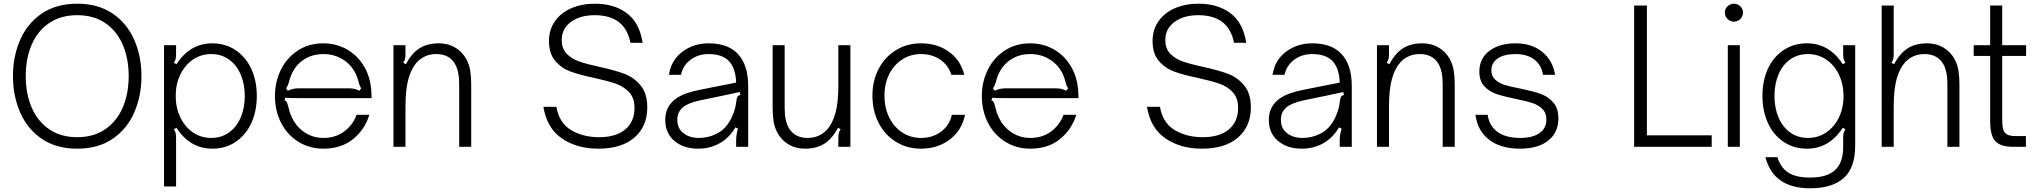

<svg xmlns="http://www.w3.org/2000/svg" viewBox="-20 -793 10999 1037"><path d="M50 -382Q50 -489 89 -578Q128 -667 206 -720Q284 -773 397 -773Q510 -773 588 -720Q666 -667 705 -578Q744 -489 744 -382Q744 -275 705 -185.5Q666 -96 588 -43Q510 10 397 10Q284 10 206 -43Q128 -96 89 -185.5Q50 -275 50 -382ZM675 -382Q675 -477 643 -551.5Q611 -626 548.5 -668.5Q486 -711 397 -711Q308 -711 245.5 -668.5Q183 -626 151 -551.5Q119 -477 119 -382Q119 -287 151 -212.5Q183 -138 245.5 -95Q308 -52 397 -52Q486 -52 548.5 -95Q611 -138 643 -212.5Q675 -287 675 -382Z M1367 -275Q1367 -192 1337 -127.5Q1307 -63 1252.5 -26.5Q1198 10 1127 10Q1006 10 933 -103L919 -95Q926 -84 928.5 -74Q931 -64 931 -48V214H866V-549H931V-501Q931 -485 928.5 -475Q926 -465 919 -454L933 -446Q1006 -559 1127 -559Q1197 -559 1252 -522.5Q1307 -486 1337 -421.5Q1367 -357 1367 -275ZM929 -275Q929 -211 954 -159Q979 -107 1022.5 -77.5Q1066 -48 1121 -48Q1176 -48 1217 -77.5Q1258 -107 1280 -158.5Q1302 -210 1302 -275Q1302 -339 1280 -390.5Q1258 -442 1217 -471.5Q1176 -501 1121 -501Q1066 -501 1022.5 -471.5Q979 -442 954 -390.5Q929 -339 929 -275Z M1465 -274Q1465 -351 1497 -416Q1529 -481 1588.5 -520Q1648 -559 1726 -559Q1795 -559 1852.5 -527Q1910 -495 1946 -435Q1982 -375 1986 -293Q1987 -284 1987 -263H1603Q1546 -263 1521 -265L1517 -250Q1526 -248 1529.5 -240.5Q1533 -233 1537 -217Q1542 -196 1545 -187Q1567 -122 1615.5 -85Q1664 -48 1727 -48Q1792 -48 1839 -83Q1886 -118 1906 -173H1975Q1950 -92 1886 -41Q1822 10 1727 10Q1652 10 1592 -27Q1532 -64 1498.5 -129Q1465 -194 1465 -274ZM1534 -303Q1554 -312 1568.5 -314Q1583 -316 1603 -316H1858Q1876 -316 1889 -314Q1902 -312 1921 -303L1931 -317Q1923 -325 1918 -347Q1911 -372 1906 -384Q1883 -439 1835 -470Q1787 -501 1727 -501Q1667 -501 1621.5 -471.5Q1576 -442 1553 -388Q1547 -375 1540 -348Q1537 -338 1533.5 -330Q1530 -322 1525 -317Z M2105 0V-549H2170V-501Q2170 -485 2167.5 -475Q2165 -465 2158 -454L2172 -446Q2203 -505 2245.5 -532Q2288 -559 2350 -559Q2400 -559 2438 -536.5Q2476 -514 2498 -475Q2515 -444 2520 -409.5Q2525 -375 2525 -337V0H2460V-340Q2460 -411 2436 -450Q2405 -501 2336 -501Q2273 -501 2231 -456Q2201 -422 2185.5 -365.5Q2170 -309 2170 -217V0Z M2915 -216H2985Q3000 -129 3064.5 -90.5Q3129 -52 3216 -52Q3307 -52 3357 -94Q3407 -136 3407 -210Q3407 -264 3378 -295Q3349 -326 3306 -341Q3263 -356 3190 -372Q3109 -389 3060.5 -407Q3012 -425 2978.5 -464.5Q2945 -504 2945 -572Q2945 -632 2977 -678Q3009 -724 3065.5 -748.5Q3122 -773 3193 -773Q3298 -773 3366 -721.5Q3434 -670 3451 -562H3385Q3356 -711 3192 -711Q3113 -711 3063.5 -674.5Q3014 -638 3014 -577Q3014 -530 3041 -502.5Q3068 -475 3108 -461Q3148 -447 3217 -432Q3300 -414 3352 -394.5Q3404 -375 3440 -331.5Q3476 -288 3476 -213Q3476 -111 3407 -50.5Q3338 10 3211 10Q3095 10 3014 -46Q2933 -102 2915 -216Z M3573 -146Q3573 -219 3632 -261Q3658 -279 3689.5 -289.5Q3721 -300 3760 -308L3956 -347Q3953 -423 3919 -461Q3883 -501 3807 -501Q3751 -501 3709.5 -470Q3668 -439 3658 -389H3593Q3605 -468 3665.5 -513.5Q3726 -559 3808 -559Q3911 -559 3965 -502Q4021 -443 4021 -328V0H3956V-38Q3956 -65 3966 -98L3952 -105Q3921 -51 3870 -21Q3817 10 3750 10Q3673 10 3623 -31.5Q3573 -73 3573 -146ZM3849 -70Q3903 -96 3933 -161Q3950 -200 3953.5 -224.5Q3957 -249 3958 -254Q3960 -266 3964 -272Q3968 -278 3979 -280L3975 -296Q3941 -288 3882 -276L3761 -251Q3697 -237 3669 -214Q3638 -188 3638 -146Q3638 -100 3671 -74Q3704 -48 3755 -48Q3805 -48 3849 -70Z M4180 -74Q4163 -105 4158 -139.5Q4153 -174 4153 -212V-549H4218V-209Q4218 -138 4242 -99Q4274 -48 4342 -48Q4405 -48 4447 -93Q4477 -127 4492.5 -183.5Q4508 -240 4508 -332V-549H4573V0H4508V-48Q4508 -64 4510.5 -74Q4513 -84 4520 -95L4506 -103Q4475 -44 4432.5 -17Q4390 10 4328 10Q4278 10 4240 -12.5Q4202 -35 4180 -74Z M4692 -277Q4692 -357 4725.5 -421Q4759 -485 4819 -522Q4879 -559 4954 -559Q5043 -559 5106 -513Q5169 -467 5188 -389H5118Q5103 -440 5058.5 -470.5Q5014 -501 4954 -501Q4898 -501 4853 -472Q4808 -443 4782.5 -392Q4757 -341 4757 -277Q4757 -211 4782.5 -159Q4808 -107 4853 -77.5Q4898 -48 4954 -48Q5018 -48 5063.5 -82.5Q5109 -117 5121 -173H5192Q5175 -89 5110 -39.5Q5045 10 4954 10Q4879 10 4819 -27Q4759 -64 4725.5 -129.5Q4692 -195 4692 -277Z M5283 -274Q5283 -351 5315 -416Q5347 -481 5406.5 -520Q5466 -559 5544 -559Q5613 -559 5670.5 -527Q5728 -495 5764 -435Q5800 -375 5804 -293Q5805 -284 5805 -263H5421Q5364 -263 5339 -265L5335 -250Q5344 -248 5347.5 -240.5Q5351 -233 5355 -217Q5360 -196 5363 -187Q5385 -122 5433.5 -85Q5482 -48 5545 -48Q5610 -48 5657 -83Q5704 -118 5724 -173H5793Q5768 -92 5704 -41Q5640 10 5545 10Q5470 10 5410 -27Q5350 -64 5316.5 -129Q5283 -194 5283 -274ZM5352 -303Q5372 -312 5386.5 -314Q5401 -316 5421 -316H5676Q5694 -316 5707 -314Q5720 -312 5739 -303L5749 -317Q5741 -325 5736 -347Q5729 -372 5724 -384Q5701 -439 5653 -470Q5605 -501 5545 -501Q5485 -501 5439.5 -471.5Q5394 -442 5371 -388Q5365 -375 5358 -348Q5355 -338 5351.5 -330Q5348 -322 5343 -317Z M6175 -216H6245Q6260 -129 6324.5 -90.5Q6389 -52 6476 -52Q6567 -52 6617 -94Q6667 -136 6667 -210Q6667 -264 6638 -295Q6609 -326 6566 -341Q6523 -356 6450 -372Q6369 -389 6320.5 -407Q6272 -425 6238.5 -464.5Q6205 -504 6205 -572Q6205 -632 6237 -678Q6269 -724 6325.5 -748.5Q6382 -773 6453 -773Q6558 -773 6626 -721.5Q6694 -670 6711 -562H6645Q6616 -711 6452 -711Q6373 -711 6323.5 -674.5Q6274 -638 6274 -577Q6274 -530 6301 -502.5Q6328 -475 6368 -461Q6408 -447 6477 -432Q6560 -414 6612 -394.5Q6664 -375 6700 -331.5Q6736 -288 6736 -213Q6736 -111 6667 -50.5Q6598 10 6471 10Q6355 10 6274 -46Q6193 -102 6175 -216Z M6833 -146Q6833 -219 6892 -261Q6918 -279 6949.5 -289.5Q6981 -300 7020 -308L7216 -347Q7213 -423 7179 -461Q7143 -501 7067 -501Q7011 -501 6969.5 -470Q6928 -439 6918 -389H6853Q6865 -468 6925.5 -513.5Q6986 -559 7068 -559Q7171 -559 7225 -502Q7281 -443 7281 -328V0H7216V-38Q7216 -65 7226 -98L7212 -105Q7181 -51 7130 -21Q7077 10 7010 10Q6933 10 6883 -31.5Q6833 -73 6833 -146ZM7109 -70Q7163 -96 7193 -161Q7210 -200 7213.5 -224.5Q7217 -249 7218 -254Q7220 -266 7224 -272Q7228 -278 7239 -280L7235 -296Q7201 -288 7142 -276L7021 -251Q6957 -237 6929 -214Q6898 -188 6898 -146Q6898 -100 6931 -74Q6964 -48 7015 -48Q7065 -48 7109 -70Z M7417 0V-549H7482V-501Q7482 -485 7479.5 -475Q7477 -465 7470 -454L7484 -446Q7515 -505 7557.5 -532Q7600 -559 7662 -559Q7712 -559 7750 -536.5Q7788 -514 7810 -475Q7827 -444 7832 -409.5Q7837 -375 7837 -337V0H7772V-340Q7772 -411 7748 -450Q7717 -501 7648 -501Q7585 -501 7543 -456Q7513 -422 7497.5 -365.5Q7482 -309 7482 -217V0Z M7949 -173H8015Q8023 -114 8067.5 -81Q8112 -48 8192 -48Q8257 -48 8294.5 -74Q8332 -100 8332 -147Q8332 -184 8309.5 -205.5Q8287 -227 8254 -237.5Q8221 -248 8165 -259Q8102 -272 8063 -285Q8024 -298 7997 -327Q7970 -356 7970 -406Q7970 -478 8024.5 -518.5Q8079 -559 8165 -559Q8253 -559 8309.5 -513Q8366 -467 8379 -389H8314Q8305 -443 8266 -472Q8227 -501 8165 -501Q8104 -501 8069.5 -477.5Q8035 -454 8035 -413Q8035 -382 8055.5 -363Q8076 -344 8106.5 -334.5Q8137 -325 8190 -315Q8257 -301 8298 -287Q8339 -273 8368 -241Q8397 -209 8397 -153Q8397 -78 8342.5 -34Q8288 10 8189 10Q8085 10 8022.5 -38.5Q7960 -87 7949 -173Z M9225 0H8806V-763H8875V-62H9225Z M9377 0H9312V-549H9377ZM9296 -725Q9296 -745 9310.5 -759Q9325 -773 9345 -773Q9365 -773 9379.5 -759Q9394 -745 9394 -725Q9394 -705 9379.5 -690.5Q9365 -676 9345 -676Q9325 -676 9310.5 -690.5Q9296 -705 9296 -725Z M9515 56H9580Q9597 112 9638.5 139Q9680 166 9756 166Q9849 166 9892 125Q9935 84 9935 4V-48Q9935 -64 9937.5 -74Q9940 -84 9947 -95L9933 -103Q9860 10 9739 10Q9669 10 9614 -26.5Q9559 -63 9529 -128Q9499 -193 9499 -276Q9499 -358 9529 -422.5Q9559 -487 9614 -523Q9669 -559 9739 -559Q9860 -559 9933 -446L9947 -454Q9940 -465 9937.5 -475Q9935 -485 9935 -501V-549H10000V-7Q10000 114 9937.5 169Q9875 224 9757 224Q9559 224 9515 56ZM9937 -274Q9937 -338 9912 -390Q9887 -442 9843.5 -471.5Q9800 -501 9745 -501Q9689 -501 9648 -471.5Q9607 -442 9585.5 -390.5Q9564 -339 9564 -274Q9564 -210 9586 -158.5Q9608 -107 9649 -77.5Q9690 -48 9745 -48Q9800 -48 9843.5 -77.5Q9887 -107 9912 -158.5Q9937 -210 9937 -274Z M10143 0V-763H10208V-501Q10208 -485 10205.5 -475Q10203 -465 10196 -454L10210 -446Q10241 -505 10283.5 -532Q10326 -559 10388 -559Q10438 -559 10476 -536.5Q10514 -514 10536 -475Q10553 -444 10558 -409.5Q10563 -375 10563 -337V0H10498V-340Q10498 -411 10474 -450Q10442 -501 10374 -501Q10311 -501 10269 -456Q10239 -422 10223.5 -365.5Q10208 -309 10208 -217V0Z M10852 0Q10787 0 10758 -29.5Q10729 -59 10729 -138V-491H10640V-549H10729V-763H10794V-549H10923V-491H10794V-151Q10794 -115 10798.5 -96.5Q10803 -78 10818.5 -68Q10834 -58 10867 -58H10922V0Z"/></svg>

Font: Open Sauce Sans Light
Style: Regular
Weight: 300
Designer: Alfredo Marco Pradil
Foundry: Creative Sauce Fz LLC
Version: Version 1.477